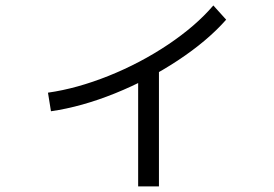

<svg xmlns="http://www.w3.org/2000/svg" viewBox="-20 -625 978 686"><path d="M368.2 -354C292.6 -323.7 220.4 -303.7 151.4 -293.9L162.1 -227.5C235 -238 311.4 -259.3 391.1 -291.5C470.9 -323.7 545.7 -363 615.7 -409.2C685.7 -455.4 743.2 -503.9 788.1 -554.7L742.2 -605.5C700.5 -556.6 646.6 -510.1 580.6 -465.8C514.5 -421.5 443.7 -384.3 368.2 -354ZM473.6 -388.7V41H547.9V-388.7Z"/></svg>

Font: Pretendard Variable
Style: Regular
Weight: 400
Designer: Base glyphs from Inter by Rasmus Andersson; Hangeul glyphs from Noto Sans CJK(Source Han Sans) by Jang Soo-young and Kan
Foundry: Kil Hyung-jin
Version: Version 1.309;Glyphs 3.2 (3225)